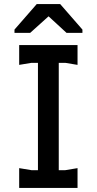

<svg xmlns="http://www.w3.org/2000/svg" viewBox="-20 -921 475 941"><path d="M166 0V-700H268V0ZM74 0V-97L134 -87H300L360 -97V0ZM74 -603V-700H360V-603L300 -613H134ZM160 -901H275L384 -776V-760H306L218 -841L128 -760H51V-776Z"/></svg>

Font: AR One Sans Medium
Style: Regular
Weight: 500
Designer: Niteesh Yadav
Foundry: Niteesh Yadav
Version: Version 1.001;gftools[0.9.33]